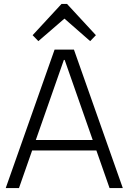

<svg xmlns="http://www.w3.org/2000/svg" viewBox="-20 -951 650 971"><path d="M256 -700H354L601 0H534L307 -648H303L76 0H9ZM129 -243H480V-190H129ZM145 -773 291 -931H319L465 -773L436 -743L292 -869H320L174 -743Z"/></svg>

Font: Pathway Extreme 8pt Thin 12pt ExtraLight
Style: Regular
Weight: 250
Version: Version 1.001;gftools[0.9.26]